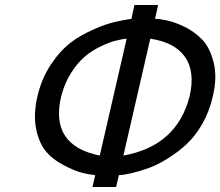

<svg xmlns="http://www.w3.org/2000/svg" viewBox="-20 -745 877 764"><path d="M471 -126Q683 -164 734 -360Q758 -460 715 -520Q674 -577 578 -591ZM484 -591Q467 -590 440 -583Q415 -577 382 -561Q346 -544 319 -521Q289 -496 263 -455Q237 -415 223 -360Q178 -166 377 -126ZM359 -48Q330 -51 304 -58Q275 -66 233 -88Q189 -111 164 -141Q136 -174 124 -231Q112 -288 129 -362Q146 -434 183 -489Q219 -543 262 -576Q298 -604 355 -629Q399 -649 439 -658Q469 -665 503 -670L515 -725H609L597 -670Q614 -670 643 -664Q673 -658 713 -639Q753 -620 785 -587Q815 -556 830 -497Q845 -438 827 -362Q813 -301 785 -252Q757 -203 721 -170Q690 -141 647 -114Q607 -89 571 -76Q530 -62 504 -56Q474 -49 453 -48L442 -1H348Z"/></svg>

Font: Miedinger
Style: Italic
Weight: 400
Italic angle: -13°
Version: Version 001.000